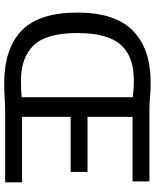

<svg xmlns="http://www.w3.org/2000/svg" viewBox="76 -862 792 985"><g transform="rotate(90 472.5 -370.0)"><path d="M409.5 5Q230 5 137.5 -84.5Q45 -174 45 -370Q45 -563.5 137.8 -655Q230.5 -746.5 404.5 -746.5Q444 -746.5 479.8 -743.2Q515.5 -740 546 -740H911V-653.5H580V-422.5H862.5V-336H580V-86.5H916V0H549Q519 0 483.2 2.5Q447.5 5 409.5 5ZM394.5 -81Q418 -81 438.5 -81.8Q459 -82.5 479 -84.5V-655Q455.5 -657.5 433.5 -658.8Q411.5 -660 389.5 -660Q270 -660 210 -592.5Q150 -525 150 -370Q150 -213 212.2 -147Q274.5 -81 394.5 -81Z"/></g></svg>

Font: Encode Sans SmCnd Md
Style: Regular
Weight: 500
Width: 4
Designer: Multiple Designers
Foundry: Impallari Type
Version: Version 3.002; ttfautohint (v1.8.3) -l 8 -r 50 -G 200 -x 14 